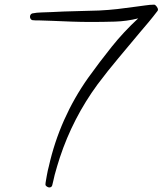

<svg xmlns="http://www.w3.org/2000/svg" viewBox="-20 -782 707 835"><path d="M667 -741.2Q667 -736.3 665 -734.4Q646.5 -710 627.4 -687Q608.4 -664.1 588.9 -641.6Q542 -585 495.1 -529.3Q448.2 -473.6 404.3 -415Q350.6 -341.8 309.6 -262.2Q268.6 -182.6 240.2 -96.7Q234.4 -77.1 228.5 -59.1Q222.7 -41 217.8 -21.5Q214.8 -9.8 212.4 2Q210 13.7 207 24.4Q204.1 33.2 194.3 33.2Q189.5 33.2 183.6 29.3Q177.7 25.4 177.7 20.5Q177.7 14.6 179.7 3.9Q181.6 -6.8 183.6 -18.6Q185.5 -30.3 188 -41Q190.4 -51.8 192.4 -58.6Q215.8 -163.1 258.8 -259.8Q301.8 -356.4 363.3 -443.4Q413.1 -512.7 465.8 -578.6Q518.6 -644.5 581.1 -702.1Q531.2 -689.5 479 -688Q426.8 -686.5 376 -686.5Q333 -686.5 291 -688Q249 -689.5 206.1 -691.4Q190.4 -692.4 175.8 -692.4Q161.1 -692.4 145.5 -693.4Q139.6 -693.4 133.3 -693.4Q127 -693.4 121.1 -694.3Q116.2 -695.3 113.3 -699.7Q110.4 -704.1 110.4 -709Q110.4 -713.9 112.8 -717.8Q115.2 -721.7 120.1 -723.6Q138.7 -727.5 162.1 -728Q185.5 -728.5 205.1 -729.5Q256.8 -732.4 308.1 -733.4Q359.4 -734.4 411.1 -736.3Q452.1 -738.3 491.2 -742.7Q530.3 -747.1 570.3 -752.9Q587.9 -754.9 610.4 -758.3Q632.8 -761.7 650.4 -761.7Q655.3 -761.7 661.1 -753.9Q667 -746.1 667 -741.2Z"/></svg>

Font: Calligraffiti
Style: Regular
Weight: 400
Designer: Dathan Boardman
Foundry: Open Window
Version: Version 1.000